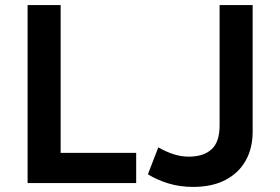

<svg xmlns="http://www.w3.org/2000/svg" viewBox="-20 -720 1100 755"><path d="M88.5 0V-700H218.5V-119H515.5V0ZM739 15Q688.5 15 644 1.8Q599.5 -11.5 561.5 -34.5L602.5 -140.5Q633 -123 662.8 -113.5Q692.5 -104 722 -104Q780.5 -104 812 -133Q843.5 -162 843.5 -226V-700H973.5V-202.5Q973.5 -137 946 -88.2Q918.5 -39.5 866.2 -12.2Q814 15 739 15Z"/></svg>

Font: Geologica Roman Medium
Style: Regular
Weight: 500
Designer: Sindre Bremnes, Frode Helland
Foundry: Monokrom Skriftforlag AS
Version: Version 1.010;gftools[0.9.28]